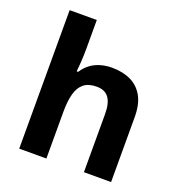

<svg xmlns="http://www.w3.org/2000/svg" viewBox="-136 -875 929 990"><g transform="rotate(20 328.5 -380.0)"><path d="M227 -605Q227 -565 224.5 -528Q222 -491 220 -476H228Q246 -504 270 -521.5Q294 -539 323.5 -547.5Q353 -556 386 -556Q445 -556 489 -535Q533 -514 557.5 -470.1Q582 -426.3 582 -355.9V0H433V-319Q433 -378.5 411.7 -407.7Q390.5 -437 345 -437Q299.9 -437 274.4 -416.2Q248.8 -395.4 237.9 -355.2Q227 -315 227 -256.6V0H78V-760H227Z"/></g></svg>

Font: Noto Sans Tamil
Style: Regular
Weight: 400
Designer: Jelle Bosma - Monotype Design Team
Foundry: Monotype Imaging Inc.
Version: Version 2.003